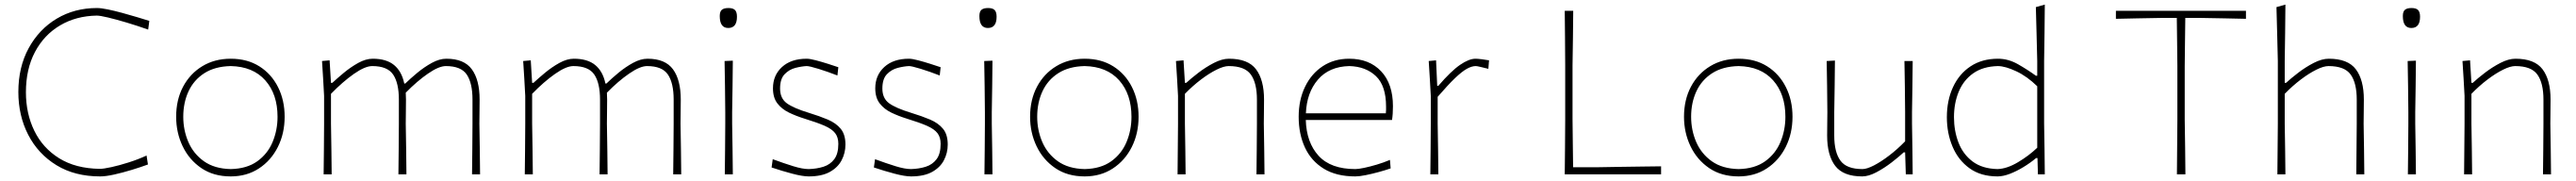

<svg xmlns="http://www.w3.org/2000/svg" viewBox="-20 -760 11229 789"><path d="M417 9Q306 9 226 -40Q146 -89 103 -172.5Q60 -256 60 -359Q60 -467.5 105 -550Q150 -632.5 227.5 -678.8Q305 -725 403 -725Q420.5 -725 449.8 -719Q479 -713 512.8 -703.8Q546.5 -694.5 578 -685.2Q609.5 -676 631 -669L626 -631Q578 -648 531.8 -661.8Q485.5 -675.5 450.8 -683.8Q416 -692 402 -692Q311.5 -690.5 241.8 -649.2Q172 -608 132.5 -533.5Q93 -459 93 -358Q93 -265.5 129.5 -190.2Q166 -115 237.8 -70.2Q309.5 -25.5 415 -24Q431.5 -24 465.8 -31.5Q500 -39 541 -52Q582 -65 619 -82L625 -43Q594 -31.5 554.5 -19.5Q515 -7.5 478 0.8Q441 9 417 9Z M986 9Q911 9 857.8 -27.2Q804.5 -63.5 776.2 -122.8Q748 -182 748 -251Q748 -325 778.2 -382Q808.5 -439 862.2 -471.5Q916 -504 986 -504Q1058 -504 1110.8 -470.8Q1163.5 -437.5 1192.2 -380.2Q1221 -323 1221 -251Q1221 -178.5 1191.5 -119.5Q1162 -60.5 1109 -25.8Q1056 9 986 9ZM986 -23Q1056.5 -24.5 1101.8 -57Q1147 -89.5 1168.5 -141Q1190 -192.5 1190 -251Q1190 -349.5 1136.5 -409.8Q1083 -470 986 -472Q917 -470.5 871 -441Q825 -411.5 802 -362Q779 -312.5 779 -251Q779 -192.5 801.2 -141Q823.5 -89.5 869.2 -57Q915 -24.5 986 -23Z M1391 0Q1392 -56.5 1392.2 -108.5Q1392.5 -160.5 1393 -221V-342Q1391 -379.5 1388.8 -417.8Q1386.5 -456 1384 -494L1417 -497L1423 -399H1429Q1449.5 -418 1479.2 -442.8Q1509 -467.5 1542 -485.8Q1575 -504 1605 -504Q1664.5 -504 1698 -476.5Q1731.5 -449 1742.5 -396H1747Q1769 -417.5 1799.5 -442.8Q1830 -468 1863 -486Q1896 -504 1926 -504Q2003.5 -504 2037.2 -457.8Q2071 -411.5 2071 -326Q2071 -294 2070.5 -267.2Q2070 -240.5 2070 -221Q2071 -160.5 2071.8 -108.5Q2072.5 -56.5 2073 0H2038Q2039 -56.5 2039.2 -108.5Q2039.5 -160.5 2040 -221V-326Q2040 -398 2015 -435Q1990 -472 1924 -472Q1893.5 -472 1846 -439.2Q1798.5 -406.5 1749 -356Q1750 -342.5 1750 -326Q1750 -294 1749.5 -267.2Q1749 -240.5 1749 -221Q1750 -160.5 1750.8 -108.5Q1751.5 -56.5 1752 0H1717Q1718 -56.5 1718.2 -108.5Q1718.5 -160.5 1719 -221V-326Q1719 -398 1694 -435Q1669 -472 1603 -472Q1571.5 -472 1522.8 -437.8Q1474 -403.5 1423 -351V-221Q1424 -160.5 1424.8 -108.5Q1425.5 -56.5 1426 0Z M2268 0Q2269 -56.5 2269.2 -108.5Q2269.5 -160.5 2270 -221V-342Q2268 -379.5 2265.8 -417.8Q2263.5 -456 2261 -494L2294 -497L2300 -399H2306Q2326.5 -418 2356.2 -442.8Q2386 -467.5 2419 -485.8Q2452 -504 2482 -504Q2541.5 -504 2575 -476.5Q2608.5 -449 2619.5 -396H2624Q2646 -417.5 2676.5 -442.8Q2707 -468 2740 -486Q2773 -504 2803 -504Q2880.5 -504 2914.2 -457.8Q2948 -411.5 2948 -326Q2948 -294 2947.5 -267.2Q2947 -240.5 2947 -221Q2948 -160.5 2948.8 -108.5Q2949.5 -56.5 2950 0H2915Q2916 -56.5 2916.2 -108.5Q2916.5 -160.5 2917 -221V-326Q2917 -398 2892 -435Q2867 -472 2801 -472Q2770.5 -472 2723 -439.2Q2675.5 -406.5 2626 -356Q2627 -342.5 2627 -326Q2627 -294 2626.5 -267.2Q2626 -240.5 2626 -221Q2627 -160.5 2627.8 -108.5Q2628.5 -56.5 2629 0H2594Q2595 -56.5 2595.2 -108.5Q2595.5 -160.5 2596 -221V-326Q2596 -398 2571 -435Q2546 -472 2480 -472Q2448.5 -472 2399.8 -437.8Q2351 -403.5 2300 -351V-221Q2301 -160.5 2301.8 -108.5Q2302.5 -56.5 2303 0Z M3140 0Q3141 -56.5 3141.2 -108.5Q3141.5 -160.5 3142 -221V-271Q3141.5 -332 3140.8 -385Q3140 -438 3139 -494L3175 -495.5Q3174.5 -439 3173.8 -385.5Q3173 -332 3172 -271V-221Q3173 -160.5 3173.8 -108.5Q3174.5 -56.5 3175 0ZM3155 -638Q3118 -638 3118 -690Q3118 -709.5 3127 -717.2Q3136 -725 3156 -725Q3175.5 -725 3184.2 -716.5Q3193 -708 3193 -687Q3193 -638 3155 -638Z M3506 9Q3479 9 3433.8 -3Q3388.5 -15 3344 -30L3349 -66Q3398 -48 3438.5 -35.5Q3479 -23 3506 -23Q3541 -24 3570.2 -33.2Q3599.5 -42.5 3617.2 -66Q3635 -89.5 3635 -133Q3635 -161.5 3621.2 -179.5Q3607.5 -197.5 3575 -211.8Q3542.5 -226 3487 -243Q3451.5 -254 3420.2 -269Q3389 -284 3369.5 -309Q3350 -334 3350 -375Q3350 -432 3389.5 -468Q3429 -504 3497 -504Q3511 -504 3536.8 -497.2Q3562.5 -490.5 3589.8 -481.8Q3617 -473 3635 -467L3631 -431Q3588.5 -447.5 3548.8 -459.8Q3509 -472 3497 -472Q3474.5 -471 3447.5 -464Q3420.5 -457 3400.8 -436.5Q3381 -416 3381 -374Q3381 -331.5 3410.2 -310Q3439.5 -288.5 3507 -268Q3553 -254 3589 -238.8Q3625 -223.5 3645.5 -198.5Q3666 -173.5 3666 -130Q3666 -93 3649.2 -61.2Q3632.5 -29.5 3597.2 -10.2Q3562 9 3506 9Z M3952 9Q3925 9 3879.8 -3Q3834.5 -15 3790 -30L3795 -66Q3844 -48 3884.5 -35.5Q3925 -23 3952 -23Q3987 -24 4016.2 -33.2Q4045.5 -42.5 4063.2 -66Q4081 -89.5 4081 -133Q4081 -161.5 4067.2 -179.5Q4053.5 -197.5 4021 -211.8Q3988.5 -226 3933 -243Q3897.5 -254 3866.2 -269Q3835 -284 3815.5 -309Q3796 -334 3796 -375Q3796 -432 3835.5 -468Q3875 -504 3943 -504Q3957 -504 3982.8 -497.2Q4008.5 -490.5 4035.8 -481.8Q4063 -473 4081 -467L4077 -431Q4034.5 -447.5 3994.8 -459.8Q3955 -472 3943 -472Q3920.5 -471 3893.5 -464Q3866.5 -457 3846.8 -436.5Q3827 -416 3827 -374Q3827 -331.5 3856.2 -310Q3885.5 -288.5 3953 -268Q3999 -254 4035 -238.8Q4071 -223.5 4091.5 -198.5Q4112 -173.5 4112 -130Q4112 -93 4095.2 -61.2Q4078.5 -29.5 4043.2 -10.2Q4008 9 3952 9Z M4272 0Q4273 -56.5 4273.2 -108.5Q4273.5 -160.5 4274 -221V-271Q4273.5 -332 4272.8 -385Q4272 -438 4271 -494L4307 -495.5Q4306.5 -439 4305.8 -385.5Q4305 -332 4304 -271V-221Q4305 -160.5 4305.8 -108.5Q4306.5 -56.5 4307 0ZM4287 -638Q4250 -638 4250 -690Q4250 -709.5 4259 -717.2Q4268 -725 4288 -725Q4307.5 -725 4316.2 -716.5Q4325 -708 4325 -687Q4325 -638 4287 -638Z M4709 9Q4634 9 4580.8 -27.2Q4527.5 -63.5 4499.2 -122.8Q4471 -182 4471 -251Q4471 -325 4501.2 -382Q4531.5 -439 4585.2 -471.5Q4639 -504 4709 -504Q4781 -504 4833.8 -470.8Q4886.5 -437.5 4915.2 -380.2Q4944 -323 4944 -251Q4944 -178.5 4914.5 -119.5Q4885 -60.5 4832 -25.8Q4779 9 4709 9ZM4709 -23Q4779.5 -24.5 4824.8 -57Q4870 -89.5 4891.5 -141Q4913 -192.5 4913 -251Q4913 -349.5 4859.5 -409.8Q4806 -470 4709 -472Q4640 -470.5 4594 -441Q4548 -411.5 4525 -362Q4502 -312.5 4502 -251Q4502 -192.5 4524.2 -141Q4546.5 -89.5 4592.2 -57Q4638 -24.5 4709 -23Z M5114 0Q5114.5 -56.5 5115 -108.5Q5115.5 -160.5 5116 -221V-342Q5114 -379.5 5111.8 -417.8Q5109.5 -456 5107 -494L5140 -497L5146 -399H5152Q5172.5 -418 5204.8 -442.8Q5237 -467.5 5272.5 -485.8Q5308 -504 5338 -504Q5421.5 -504 5456.2 -457.8Q5491 -411.5 5491 -326Q5491 -294 5490.5 -267.2Q5490 -240.5 5490 -221Q5491 -160.5 5491.8 -108.5Q5492.5 -56.5 5493 0H5458Q5459 -56.5 5459.2 -108.5Q5459.5 -160.5 5460 -221V-326Q5460 -398 5433.5 -435Q5407 -472 5337 -472Q5315.5 -472 5283.8 -456.2Q5252 -440.5 5216 -413.2Q5180 -386 5146 -351V-221Q5147 -160.5 5147.8 -108.5Q5148.5 -56.5 5149 0Z M5889 9Q5806 9 5751.2 -24.8Q5696.5 -58.5 5669.2 -117.2Q5642 -176 5642 -251Q5642 -324.5 5669.8 -381.8Q5697.5 -439 5747 -471.5Q5796.5 -504 5862 -504Q5950 -504 6001.5 -449.2Q6053 -394.5 6053 -297Q6053 -262.5 6049 -237H5673Q5676 -138.5 5729 -80.8Q5782 -23 5889 -23Q5901.5 -23 5927 -28.2Q5952.5 -33.5 5982.8 -42.5Q6013 -51.5 6040 -63L6043 -26Q6020 -18 5990.8 -10Q5961.5 -2 5934 3.5Q5906.5 9 5889 9ZM5863 -472Q5775 -470 5726 -413Q5677 -356 5673.5 -266H6022Q6023 -273.5 6023 -280.8Q6023 -288 6023 -295Q6023 -386 5979 -428Q5935 -470 5863 -472Z M6216 0Q6217 -56.5 6217.2 -108.5Q6217.5 -160.5 6218 -221V-342Q6216 -378.5 6213.8 -416.8Q6211.5 -455 6209 -494L6241 -497L6246 -386H6251Q6306.5 -450.5 6345.5 -477.2Q6384.5 -504 6413 -504Q6421.5 -504 6440 -501.8Q6458.5 -499.5 6472 -497L6469 -460Q6450.5 -464.5 6435 -468.2Q6419.5 -472 6414 -472Q6396.5 -472 6375 -460Q6353.5 -448 6323 -418.8Q6292.5 -389.5 6248 -338V-221Q6249 -160.5 6249.8 -108.5Q6250.5 -56.5 6251 0Z M6802 0Q6803 -61 6803.2 -117Q6803.5 -173 6804 -238V-475Q6803.5 -540.5 6803.2 -596.5Q6803 -652.5 6802 -713H6839Q6838.5 -652.5 6837.8 -596.5Q6837 -540.5 6836 -475V-241Q6836.5 -183.5 6837.2 -133.2Q6838 -83 6838.5 -31H6944Q7005.5 -32 7052.5 -32.8Q7099.5 -33.5 7139.8 -34Q7180 -34.5 7222 -35V0Z M7560 9Q7485 9 7431.8 -27.2Q7378.5 -63.5 7350.2 -122.8Q7322 -182 7322 -251Q7322 -325 7352.2 -382Q7382.5 -439 7436.2 -471.5Q7490 -504 7560 -504Q7632 -504 7684.8 -470.8Q7737.5 -437.5 7766.2 -380.2Q7795 -323 7795 -251Q7795 -178.5 7765.5 -119.5Q7736 -60.5 7683 -25.8Q7630 9 7560 9ZM7560 -23Q7630.5 -24.5 7675.8 -57Q7721 -89.5 7742.5 -141Q7764 -192.5 7764 -251Q7764 -349.5 7710.5 -409.8Q7657 -470 7560 -472Q7491 -470.5 7445 -441Q7399 -411.5 7376 -362Q7353 -312.5 7353 -251Q7353 -192.5 7375.2 -141Q7397.5 -89.5 7443.2 -57Q7489 -24.5 7560 -23Z M8099 9Q8016 9 7981 -37.2Q7946 -83.5 7946 -169Q7946 -201.5 7946.5 -225.5Q7947 -249.5 7947 -271Q7946.5 -332.5 7945.8 -385.2Q7945 -438 7944 -494L7980 -496Q7979.5 -439 7978.8 -386.2Q7978 -333.5 7977 -271V-169Q7977 -97 8003.8 -60Q8030.5 -23 8100 -23Q8119 -23 8149.8 -38.8Q8180.5 -54.5 8216.2 -81.8Q8252 -109 8286 -144V-271Q8285.5 -332.5 8284.8 -385.2Q8284 -438 8283 -494H8319Q8318.5 -437 8317.8 -384.8Q8317 -332.5 8316 -271V-221Q8317 -160.5 8317.8 -108.5Q8318.5 -56.5 8319 0H8289L8286 -96H8280Q8259.5 -77 8227.5 -52.2Q8195.5 -27.5 8161 -9.2Q8126.5 9 8099 9Z M8689 9Q8616 9 8566.8 -26.5Q8517.5 -62 8492.8 -120.8Q8468 -179.5 8468 -249Q8468 -322.5 8494.8 -380.2Q8521.5 -438 8571.5 -471Q8621.5 -504 8691 -504Q8736 -504 8778.5 -479.8Q8821 -455.5 8856 -430H8862V-494Q8860.5 -558 8859 -616.2Q8857.5 -674.5 8856 -729L8895 -740Q8894.5 -679.5 8893.8 -618.8Q8893 -558 8892 -494V-221Q8893 -160.5 8893.8 -108.5Q8894.5 -56.5 8895 0H8865L8863 -71H8857Q8832 -50 8802 -31.8Q8772 -13.5 8742.5 -2.2Q8713 9 8689 9ZM8689 -23Q8730.5 -24.5 8778 -52.8Q8825.5 -81 8862 -116V-384Q8818 -427 8770.8 -449.2Q8723.5 -471.5 8691 -472Q8625.5 -470.5 8583 -440.5Q8540.5 -410.5 8519.8 -360.5Q8499 -310.5 8499 -249Q8499 -190 8518.5 -139Q8538 -88 8580 -56.2Q8622 -24.5 8689 -23Z M9471 0Q9471.5 -61 9472 -117Q9472.5 -173 9473 -238V-472Q9472.5 -529.5 9471.8 -579.8Q9471 -630 9470.5 -682H9411Q9347.5 -681 9298.5 -680Q9249.5 -679 9205 -678V-713H9772V-678Q9728 -679 9679 -680Q9630 -681 9566 -682H9507.5Q9507 -630 9506.2 -579.8Q9505.5 -529.5 9505 -472V-238Q9506 -173 9506.8 -117Q9507.5 -61 9508 0Z M9909 0Q9909.5 -56.5 9910 -108.5Q9910.5 -160.5 9911 -221V-494Q9909.5 -558 9908 -616.5Q9906.5 -675 9905 -729L9944 -740Q9943.5 -678 9942.8 -618Q9942 -558 9941 -494V-399H9947Q9967.5 -418 9999.8 -442.8Q10032 -467.5 10067.5 -485.8Q10103 -504 10133 -504Q10216.5 -504 10251.2 -457.8Q10286 -411.5 10286 -326Q10286 -294 10285.5 -267.2Q10285 -240.5 10285 -221Q10286 -160.5 10286.8 -108.5Q10287.5 -56.5 10288 0H10253Q10253.5 -56.5 10254 -108.5Q10254.5 -160.5 10255 -221V-326Q10255 -398 10228.5 -435Q10202 -472 10132 -472Q10110.5 -472 10078.8 -456.2Q10047 -440.5 10011 -413.2Q9975 -386 9941 -351V-221Q9942 -160.5 9942.8 -108.5Q9943.5 -56.5 9944 0Z M10478 0Q10479 -56.5 10479.2 -108.5Q10479.5 -160.5 10480 -221V-271Q10479.5 -332 10478.8 -385Q10478 -438 10477 -494L10513 -495.5Q10512.5 -439 10511.8 -385.5Q10511 -332 10510 -271V-221Q10511 -160.5 10511.8 -108.5Q10512.5 -56.5 10513 0ZM10493 -638Q10456 -638 10456 -690Q10456 -709.5 10465 -717.2Q10474 -725 10494 -725Q10513.5 -725 10522.2 -716.5Q10531 -708 10531 -687Q10531 -638 10493 -638Z M10723 0Q10723.5 -56.5 10724 -108.5Q10724.5 -160.5 10725 -221V-342Q10723 -379.5 10720.8 -417.8Q10718.5 -456 10716 -494L10749 -497L10755 -399H10761Q10781.5 -418 10813.8 -442.8Q10846 -467.5 10881.5 -485.8Q10917 -504 10947 -504Q11030.5 -504 11065.2 -457.8Q11100 -411.5 11100 -326Q11100 -294 11099.5 -267.2Q11099 -240.5 11099 -221Q11100 -160.5 11100.8 -108.5Q11101.5 -56.5 11102 0H11067Q11068 -56.5 11068.2 -108.5Q11068.5 -160.5 11069 -221V-326Q11069 -398 11042.5 -435Q11016 -472 10946 -472Q10924.5 -472 10892.8 -456.2Q10861 -440.5 10825 -413.2Q10789 -386 10755 -351V-221Q10756 -160.5 10756.8 -108.5Q10757.5 -56.5 10758 0Z"/></svg>

Font: Commissioner Loud Thin
Style: Regular
Weight: 100
Designer: Kostas Bartsokas
Foundry: Kostas Bartsokas
Version: Version 1.000; ttfautohint (v1.8.3)